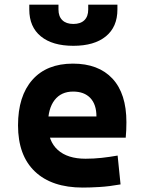

<svg xmlns="http://www.w3.org/2000/svg" viewBox="-20 -803 626 832"><path d="M338.9 9.8Q204.4 9.8 131.3 -59.8Q58.1 -129.4 58.1 -259.8Q58.1 -386.7 120.3 -457Q182.5 -527.3 295.9 -527.3Q406.7 -527.3 467.3 -462.4Q527.8 -397.4 527.8 -273.4Q527.8 -238.3 524.8 -206.5H145V-298.3H397.9Q397.9 -350.5 371.3 -378.4Q344.7 -406.2 296.9 -406.2Q245.1 -406.2 216.6 -369.4Q188 -332.5 188 -264.6Q188 -191.5 230.3 -153.4Q272.6 -115.2 350.6 -115.2Q385.8 -115.2 420 -118.9Q454.1 -122.6 489.7 -128.9L502.4 -3.9Q452.8 4.9 411.7 7.3Q370.5 9.8 338.9 9.8ZM297.9 -604.5Q207 -604.5 157 -645.5Q106.9 -686.5 106.9 -761.7V-782.7H233.4V-761.7Q233.4 -731.9 250.1 -715.6Q266.8 -699.2 297.9 -699.2Q329.1 -699.2 345.7 -715.5Q362.3 -731.8 362.3 -761.7V-782.7H488.8V-761.7Q488.8 -686.5 438.7 -645.5Q388.7 -604.5 297.9 -604.5Z"/></svg>

Font: Cascadia Code PL
Style: Regular
Weight: 400
Monospace: yes
Designer: Aaron Bell
Foundry: Saja Typeworks
Version: Version 2102.003